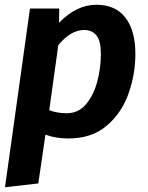

<svg xmlns="http://www.w3.org/2000/svg" viewBox="-20 -566 621 807"><path d="M106 -530H229L228 -470Q301 -546 386 -546Q465 -546 507 -492Q549 -438 549 -339Q549 -255 520.5 -173.5Q492 -92 429 -38Q366 16 268 16Q214 16 171 0L141 205L1 221ZM404 -339Q404 -394 385.5 -417Q367 -440 334 -440Q277 -440 225 -376L187 -103Q220 -90 260 -90Q310 -90 342 -128.5Q374 -167 389 -224Q404 -281 404 -339Z"/></svg>

Font: Fira Sans SemiBold
Style: Italic
Weight: 600
Italic angle: -8°
Designer: bBox Type GmbH & Carrois Corporate GbR & Edenspiekermann AG
Foundry: bBox Type GmbH & Carrois Corporate GbR & Edenspiekermann AG
Version: Version 4.301